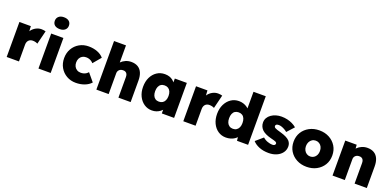

<svg xmlns="http://www.w3.org/2000/svg" viewBox="2 -1776 5611 2748"><g transform="rotate(20 2808.0 -402.0)"><path d="M70 0V-533H244L254 -358L215 -388Q228 -432 255.5 -467.5Q283 -503 322 -523.5Q361 -544 404 -544Q422 -544 438 -541.5Q454 -539 468 -535L417 -329Q406 -336 386 -341.5Q366 -347 343 -347Q323 -347 307 -340.5Q291 -334 280 -322Q269 -310 263 -293.5Q257 -277 257 -255V0Z M554 0V-533H740V0ZM540 -724Q540 -764 568.5 -789.5Q597 -815 647 -815Q697 -815 725.5 -791.5Q754 -768 754 -724Q754 -684 725 -659Q696 -634 647 -634Q596 -634 568 -657.5Q540 -681 540 -724Z M848 -267Q848 -347 884 -409.5Q920 -472 982.5 -508Q1045 -544 1124 -544Q1196 -544 1256.5 -521Q1317 -498 1353 -455L1252 -335Q1241 -349 1224 -360.5Q1207 -372 1186.5 -378.5Q1166 -385 1141 -385Q1108 -385 1083 -370Q1058 -355 1044.5 -328.5Q1031 -302 1031 -268Q1031 -234 1044 -208Q1057 -182 1082.5 -166Q1108 -150 1141 -150Q1166 -150 1186.5 -156Q1207 -162 1223.5 -173Q1240 -184 1252 -199L1353 -78Q1316 -36 1255.5 -13Q1195 10 1124 10Q1045 10 982.5 -26Q920 -62 884 -124.5Q848 -187 848 -267Z M1436 -740H1618V-425L1580 -413Q1590 -451 1619 -480.5Q1648 -510 1688 -527Q1728 -544 1772 -544Q1832 -544 1873.5 -519.5Q1915 -495 1936.5 -446.5Q1958 -398 1958 -328V0H1772V-313Q1772 -339 1764 -356.5Q1756 -374 1740 -383Q1724 -392 1702 -391Q1685 -391 1670.5 -386Q1656 -381 1645 -370.5Q1634 -360 1628.5 -347Q1623 -334 1623 -318V0H1530Q1496 0 1472.5 0Q1449 0 1436 0Z M2050 -267Q2050 -349 2080 -411Q2110 -473 2163 -508.5Q2216 -544 2285 -544Q2322 -544 2353 -534Q2384 -524 2407 -505Q2430 -486 2447 -462Q2464 -438 2475 -410L2437 -412V-533H2620V0H2433V-130L2474 -128Q2465 -99 2447.5 -74Q2430 -49 2405 -30.5Q2380 -12 2349.5 -1.5Q2319 9 2282 9Q2216 9 2163.5 -26.5Q2111 -62 2080.5 -124.5Q2050 -187 2050 -267ZM2438 -267Q2438 -306 2425.5 -334Q2413 -362 2390 -376.5Q2367 -391 2335 -391Q2303 -391 2280.5 -376.5Q2258 -362 2246 -334Q2234 -306 2234 -267Q2234 -229 2246 -201Q2258 -173 2280.5 -158.5Q2303 -144 2335 -144Q2367 -144 2390 -158.5Q2413 -173 2425.5 -201Q2438 -229 2438 -267Z M2760 0V-533H2934L2944 -358L2905 -388Q2918 -432 2945.5 -467.5Q2973 -503 3012 -523.5Q3051 -544 3094 -544Q3112 -544 3128 -541.5Q3144 -539 3158 -535L3107 -329Q3096 -336 3076 -341.5Q3056 -347 3033 -347Q3013 -347 2997 -340.5Q2981 -334 2970 -322Q2959 -310 2953 -293.5Q2947 -277 2947 -255V0Z M3178 -266Q3178 -347 3208.5 -409.5Q3239 -472 3292 -508Q3345 -544 3413 -544Q3448 -544 3480 -534Q3512 -524 3537.5 -506Q3563 -488 3580.5 -464Q3598 -440 3603 -413L3560 -401V-740H3747V0H3578L3565 -119L3602 -112Q3598 -86 3581 -64Q3564 -42 3538.5 -25Q3513 -8 3479.5 1.5Q3446 11 3410 11Q3343 11 3290.5 -24.5Q3238 -60 3208 -122.5Q3178 -185 3178 -266ZM3565 -266Q3565 -305 3553 -333.5Q3541 -362 3518 -376.5Q3495 -391 3463 -391Q3431 -391 3408 -376.5Q3385 -362 3373 -333.5Q3361 -305 3361 -266Q3361 -227 3373 -199.5Q3385 -172 3408 -156.5Q3431 -141 3463 -141Q3495 -141 3518 -156.5Q3541 -172 3553 -199.5Q3565 -227 3565 -266Z M3817 -83 3926 -177Q3958 -148 3998.5 -134Q4039 -120 4070 -120Q4081 -120 4090 -122Q4099 -124 4104.5 -128.5Q4110 -133 4113.5 -138.5Q4117 -144 4117 -151Q4117 -168 4100 -177Q4091 -181 4070.5 -187.5Q4050 -194 4016 -202Q3974 -213 3941 -228.5Q3908 -244 3885 -265Q3863 -286 3850.5 -313.5Q3838 -341 3838 -374Q3838 -414 3856 -445Q3874 -476 3906 -498.5Q3938 -521 3978 -532.5Q4018 -544 4060 -544Q4107 -544 4148.5 -534.5Q4190 -525 4226.5 -507.5Q4263 -490 4292 -465L4196 -359Q4179 -374 4156.5 -387Q4134 -400 4110 -408.5Q4086 -417 4065 -417Q4052 -417 4043 -415Q4034 -413 4028 -409Q4022 -405 4019 -399Q4016 -393 4016 -386Q4016 -377 4021 -369Q4026 -361 4037 -356Q4046 -351 4067.5 -343.5Q4089 -336 4130 -325Q4176 -312 4210 -295Q4244 -278 4265 -256Q4280 -239 4288 -218.5Q4296 -198 4296 -173Q4296 -120 4265.5 -78.5Q4235 -37 4182 -13.5Q4129 10 4061 10Q3978 10 3915 -16Q3852 -42 3817 -83Z M4343 -267Q4343 -348 4381 -410Q4419 -472 4486 -508Q4553 -544 4638 -544Q4723 -544 4789.5 -508Q4856 -472 4894 -410Q4932 -348 4932 -267Q4932 -186 4894 -124Q4856 -62 4789.5 -26Q4723 10 4638 10Q4553 10 4486 -26Q4419 -62 4381 -124Q4343 -186 4343 -267ZM4744 -267Q4744 -303 4730.5 -330Q4717 -357 4692.5 -372.5Q4668 -388 4638 -388Q4607 -388 4583 -372.5Q4559 -357 4545 -329.5Q4531 -302 4531 -267Q4531 -233 4545 -205.5Q4559 -178 4583 -162.5Q4607 -147 4638 -147Q4668 -147 4692.5 -162.5Q4717 -178 4730.5 -205.5Q4744 -233 4744 -267Z M5033 -533H5207L5215 -425L5177 -413Q5187 -451 5216 -480.5Q5245 -510 5285 -527Q5325 -544 5369 -544Q5429 -544 5470.5 -519.5Q5512 -495 5533.5 -446.5Q5555 -398 5555 -328V0H5369V-313Q5369 -339 5361 -356.5Q5353 -374 5337 -383Q5321 -392 5299 -391Q5282 -391 5267.5 -386Q5253 -381 5242 -370.5Q5231 -360 5225.5 -347Q5220 -334 5220 -318V0H5127Q5093 0 5069.5 0Q5046 0 5033 0Z"/></g></svg>

Font: Mach ExtraBold
Style: Regular
Weight: 800
Version: Version 1.002